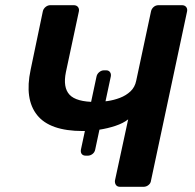

<svg xmlns="http://www.w3.org/2000/svg" viewBox="-20 -720 752 740"><path d="M443 0Q432 0 427 -7Q422 -14 423 -24L474 -260Q455 -245 425 -235Q395 -225 362 -220Q329 -215 299 -215Q172 -215 123 -276.5Q74 -338 98 -451L145 -676Q147 -686 155.5 -693Q164 -700 174 -700H264Q275 -700 280.5 -693Q286 -686 284 -676L234 -442Q222 -383 248 -355Q274 -327 349 -327Q370 -327 394.5 -330.5Q419 -334 442.5 -343Q466 -352 483 -368Q500 -384 505 -409L562 -676Q564 -686 572 -693Q580 -700 591 -700H681Q692 -700 697.5 -693Q703 -686 701 -676L562 -24Q561 -14 552.5 -7Q544 0 533 0ZM311 -120Q300 -120 295 -126.5Q290 -133 292 -144L352 -425Q354 -435 362.5 -442Q371 -449 381 -449H389Q399 -449 404 -442Q409 -435 407 -425L347 -144Q345 -133 336.5 -126.5Q328 -120 318 -120Z"/></svg>

Font: Rubik Light Medium
Style: Italic
Weight: 500
Italic angle: -12°
Version: Version 2.104